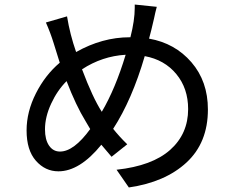

<svg xmlns="http://www.w3.org/2000/svg" viewBox="-20 -793 1040 845"><path d="M547 32 493 -46Q650 -63 729 -133.5Q808 -204 808 -313Q808 -404 756 -467Q704 -530 617 -546Q561 -354 478 -226Q505 -192 540 -158L471 -103L426 -156Q331 -39 237 -39Q179 -39 138 -85.5Q97 -132 97 -219Q97 -301 138 -382Q179 -463 243 -517Q230 -558 216 -603.5Q202 -649 182 -694L275 -721Q288 -641 315 -564Q430 -629 551 -629H554Q573 -704 573 -758V-773L670 -763Q663 -737 658 -712Q644 -651 636 -623Q750 -603 822.5 -519Q895 -435 895 -311Q895 -165 801 -78Q707 9 547 32ZM244 -126Q305 -126 377 -225L357 -259Q314 -329 273 -436Q232 -395 205 -336.5Q178 -278 178 -224Q178 -178 196 -152Q214 -126 244 -126ZM428 -301Q488 -403 533 -552Q430 -546 341 -488Q388 -363 428 -301Z"/></svg>

Font: LXGW 975 Gothic SC
Style: Regular
Weight: 400
Version: Version 2.01;February 25, 2021